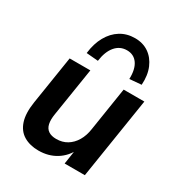

<svg xmlns="http://www.w3.org/2000/svg" viewBox="-179 -873 937 1004"><g transform="rotate(30 289.5 -371.0)"><path d="M200 10Q148 10 111 -12Q74 -34 59 -80Q44 -126 55 -197L101 -489H226L180 -198Q174 -162 179.5 -137.5Q185 -113 203 -101Q221 -89 250 -89Q287 -89 315 -106Q343 -123 361.5 -154Q380 -185 386 -227L427 -489H552L475 0H353L368 -99H377Q352 -47 306 -18.5Q260 10 200 10ZM235 -552 164 -558Q171 -618 195.5 -661.5Q220 -705 258 -728.5Q296 -752 345 -752Q393 -752 428 -728Q463 -704 481.5 -660.5Q500 -617 496 -558L425 -552Q427 -611 404.5 -643.5Q382 -676 340 -676Q298 -676 270.5 -643.5Q243 -611 235 -552Z"/></g></svg>

Font: Nunito Sans 12pt ExtraLight
Style: Italic
Weight: 200
Italic angle: -9°
Designer: Vernon Adams
Foundry: Vernon Adams
Version: Version 3.101;gftools[0.9.27]